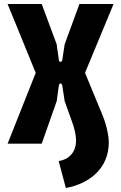

<svg xmlns="http://www.w3.org/2000/svg" viewBox="-20 -720 607 962"><path d="M274 87 310 222C429 200 525 123 525 -6C525 -37 515 -92 492 -147L406 -355L549 -700H378L304 -498L292 -419C289 -407 276 -407 275 -419L264 -498L189 -700H18L159 -355L18 0H189L264 -213L275 -292C277 -305 289 -305 292 -292L304 -213L341 -110C355 -72 361 -39 361 -16C361 45 323 80 274 87Z"/></svg>

Font: Finlandica
Style: Bold
Weight: 700
Designer: Niklas Ekholm, Juho Hiilivirta, Jaakko Suomalainen
Foundry: Helsinki Type Studio
Version: Version 2.000;Glyphs 3.2 (3202)